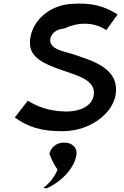

<svg xmlns="http://www.w3.org/2000/svg" viewBox="-20 -724 688 1064"><path d="M299 216C281 260 251 295 220 317C226 318 233 319 239 320C328 278 395 203 404 131C408 98 384 70 347 67H345C302 61 266 88 256 120C256 123 254 125 254 129C266 162 284 195 299 216ZM336 -566C408 -600 496 -606 569 -557L632 -644C555 -691 490 -711 368 -702C244 -690 164 -605 149 -519V-518C147 -510 146 -501 146 -494C141 -406 223 -370 321 -336C404 -307 510 -282 500 -200C492 -131 412 -104 342 -106C237 -108 172 -143 134 -166L62 -73C134 -21 209 5 335 3C485 -1 601 -96 620 -194L623 -219C629 -349 492 -388 374 -427C330 -440 258 -451 258 -502V-503C262 -541 295 -563 336 -566Z"/></svg>

Font: Bluebird
Style: LiExtObl
Weight: 300
Designer: Jasper
Foundry: Cannot Into Space Fonts
Version: Version 0.98